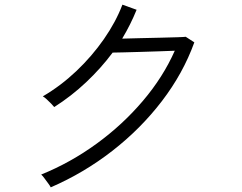

<svg xmlns="http://www.w3.org/2000/svg" viewBox="-20 -788 1040 825"><path d="M198 17Q196 12 187.5 0.5Q179 -11 170.5 -22.5Q162 -34 157 -38Q283 -89 395 -170.5Q507 -252 594 -354.5Q681 -457 731 -570Q703 -569 663.5 -567.5Q624 -566 584 -565Q544 -564 511.5 -563Q479 -562 464 -562Q414 -495 350.5 -435Q287 -375 213 -328Q210 -332 200.5 -342Q191 -352 180.5 -361.5Q170 -371 164 -374Q241 -419 308 -482.5Q375 -546 426.5 -620Q478 -694 506 -768L567 -746Q554 -714 538.5 -683Q523 -652 505 -622Q537 -623 581 -624Q625 -625 668.5 -626Q712 -627 742.5 -628Q773 -629 778 -630L815 -606Q767 -473 676 -354Q585 -235 463 -140Q341 -45 198 17Z"/></svg>

Font: Zen Kaku Gothic New
Style: Regular
Weight: 400
Designer: Yoshimichi Ohira
Foundry: Positype
Version: Version 1.001